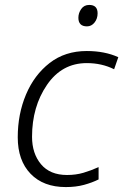

<svg xmlns="http://www.w3.org/2000/svg" viewBox="-20 -749 500 779"><path d="M247 10Q288 10 321 1Q354 -8 380 -21V-71Q349 -57 318.5 -48Q288 -39 252 -39Q183 -39 146.5 -82.5Q110 -126 110 -194Q110 -316 170.5 -404.5Q231 -493 332 -493Q393 -493 443 -468L460 -517Q405 -542 332 -542Q244 -542 181.5 -493.5Q119 -445 85.5 -365.5Q52 -286 52 -192Q52 -98 104 -44Q156 10 247 10ZM333 -642Q351 -642 363.5 -657.5Q376 -673 376 -695Q376 -729 342 -729Q321 -729 309.5 -712.5Q298 -696 298 -677Q298 -642 333 -642Z"/></svg>

Font: Noto Sans UI Light
Style: Italic
Weight: 300
Italic angle: -12°
Designer: Monotype Design Team
Foundry: Monotype Imaging Inc.
Version: Version 1.901